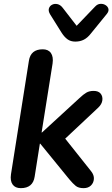

<svg xmlns="http://www.w3.org/2000/svg" viewBox="-20 -969 584 997"><path d="M88 8Q59 8 45.5 -11Q32 -30 37 -64L130 -653Q139 -713 202 -713Q231 -713 244.5 -693.5Q258 -674 253 -639L196 -281H198L393 -460Q413 -479 428.5 -488Q444 -497 466 -497Q491 -497 502.5 -483Q514 -469 511.5 -448.5Q509 -428 490 -410L294 -226V-280L453 -80Q469 -60 467.5 -39.5Q466 -19 452 -5.5Q438 8 414 8Q388 8 373.5 -3.5Q359 -15 339 -39L189 -223H187L160 -52Q151 8 88 8ZM371 -753Q347 -753 330.5 -765Q314 -777 300 -799L240 -895Q230 -912 234 -925Q238 -938 250.5 -944.5Q263 -951 278.5 -947.5Q294 -944 306 -928L378 -835L474 -935Q486 -948 501 -949Q516 -950 528 -942.5Q540 -935 543 -923Q546 -911 535 -897L452 -795Q435 -773 415.5 -763Q396 -753 371 -753Z"/></svg>

Font: Nunito Variable Extra Light
Style: Italic
Weight: 200
Italic angle: -9°
Designer: Vernon Adams
Foundry: Vernon Adams
Version: Version 3.602